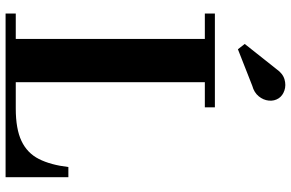

<svg xmlns="http://www.w3.org/2000/svg" viewBox="-197 -845 1042 688"><g transform="rotate(90 324.0 -501.0)"><path d="M287.5 -884 156.5 -832.5 137.5 -857 227.5 -970.5Q243.5 -993.5 264.5 -999.5Q285.5 -1005.5 304 -999.2Q322.5 -993 332 -979Q342.5 -963 340.5 -943.2Q338.5 -923.5 325 -907Q311.5 -890.5 287.5 -884ZM615 0H28.5V-36.5H119.5V-714H28.5V-750H364.5V-714H274.5V-36.5H369Q442 -36.5 485.2 -57Q528.5 -77.5 549.8 -119.5Q571 -161.5 578.5 -225H615Z"/></g></svg>

Font: Bodoni* 06pt
Style: Bold
Weight: 700
Version: Version 2.3